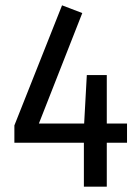

<svg xmlns="http://www.w3.org/2000/svg" viewBox="-20 -701 524 721"><path d="M457 -165H381V0H295V-165H34V-230L213 -681L289 -652L126 -237H296L306 -419H381V-237H457Z"/></svg>

Font: Fira Sans Condensed
Style: Regular
Weight: 400
Width: 3
Designer: bBox Type GmbH & Carrois Corporate GbR & Edenspiekermann AG
Foundry: bBox Type GmbH & Carrois Corporate GbR & Edenspiekermann AG
Version: Version 4.301